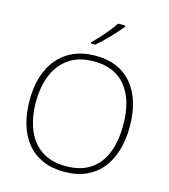

<svg xmlns="http://www.w3.org/2000/svg" viewBox="-136 -1056 1031 1173"><g transform="rotate(15 379.5 -470.0)"><path d="M696 -358Q696 -277 676 -209.5Q656 -142 616.5 -93Q577 -44 517.5 -17Q458 10 379 10Q300 10 240.5 -17Q181 -44 141.5 -93Q102 -142 82.5 -210Q63 -278 63 -359Q63 -467 99.5 -549.5Q136 -632 208 -678.5Q280 -725 384 -725Q485 -725 554 -681Q623 -637 659.5 -555Q696 -473 696 -358ZM103 -359Q103 -261 133 -186Q163 -111 224.5 -68.5Q286 -26 380 -26Q474 -26 535.5 -67.5Q597 -109 626 -184Q655 -259 655 -358Q655 -515 585.5 -602Q516 -689 384 -689Q289 -689 227 -647Q165 -605 134 -530.5Q103 -456 103 -359ZM510 -942Q497 -926 480 -906.5Q463 -887 443 -866Q423 -845 402.5 -825.5Q382 -806 363 -790H334V-797Q355 -817 380 -844.5Q405 -872 428 -900.5Q451 -929 464 -950H510Z"/></g></svg>

Font: Noto Sans Khmer ExtraLight
Style: Regular
Weight: 250
Version: Version 2.003